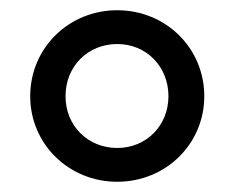

<svg xmlns="http://www.w3.org/2000/svg" viewBox="-20 -728 459 375"><path d="M209 -373C304 -373 379 -447 379 -540C379 -634 304 -708 209 -708C114 -708 39 -634 39 -540C39 -447 114 -373 209 -373ZM209 -439C152 -439 108 -482 108 -540C108 -599 152 -642 209 -642C266 -642 309 -598 309 -540C309 -483 266 -439 209 -439Z"/></svg>

Font: Montserrat Lite SemiBold
Style: Regular
Weight: 600
Designer: Julieta Ulanovsky
Foundry: Julieta Ulanovsky
Version: Version 7.200;PS 007.200;hotconv 1.0.88;makeotf.lib2.5.64775